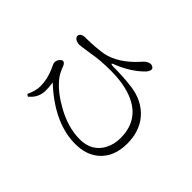

<svg xmlns="http://www.w3.org/2000/svg" viewBox="-148 -990 1296 1296"><g transform="rotate(-45 500.0 -341.5)"><path d="M280.3 -607.4Q227.5 -610.4 191.4 -643.6Q181.6 -652.3 171.9 -663.1L182.6 -679.7Q236.3 -653.3 281.2 -653.3Q345.7 -653.3 410.2 -680.7Q422.9 -685.5 438.5 -693.4Q455.1 -701.2 461.9 -701.2Q489.3 -701.2 505.9 -678.7Q510.7 -671.9 510.7 -666Q508.8 -651.4 489.3 -642.6Q430.7 -621.1 402.3 -595.7Q337.9 -543 284.2 -447.3Q215.8 -327.1 215.8 -212.9Q215.8 -98.6 308.6 -48.8Q356.4 -23.4 417 -23.4Q607.4 -23.4 668 -211.9Q692.4 -289.1 692.4 -389.6Q692.4 -498 677.7 -571.3Q665 -659.2 665 -667Q668.9 -713.9 698.2 -717.8Q727.5 -714.8 728.5 -673.8Q728.5 -581.1 741.2 -503.9Q763.7 -396.5 871.1 -296.9Q876 -293 888.7 -281.2Q914.1 -256.8 915 -231.4Q911.1 -206.1 894.5 -202.1Q871.1 -203.1 847.7 -228.5Q781.2 -297.9 740.2 -400.4Q729.5 -432.6 724.6 -415Q722.7 -408.2 722.7 -397.5Q722.7 -304.7 712.9 -227.5Q699.2 -100.6 614.3 -28.3Q538.1 35.2 422.9 35.2Q293.9 35.2 225.6 -45.9Q171.9 -110.4 171.9 -211.9Q171.9 -403.3 340.8 -593.8Q349.6 -604.5 358.4 -613.3Q315.4 -606.4 280.3 -607.4Z"/></g></svg>

Font: GenYoMin JP Light
Style: Regular
Weight: 300
Version: Version 1.001;PS 1;hotconv 16.6.51;makeotf.lib2.5.65220 DEVE